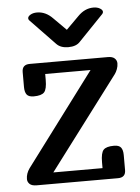

<svg xmlns="http://www.w3.org/2000/svg" viewBox="-52 -752 577 793"><g transform="rotate(-5 237.0 -355.5)"><path d="M444 -473Q444 -461 439.5 -449Q435 -437 429 -429L141 -47H345V-71Q345 -110 356.5 -122.5Q368 -135 400 -135Q421 -135 429 -124.5Q437 -114 437 -93V-31Q437 0 405 0H68Q48 0 39 -8.5Q30 -17 30 -29Q30 -52 45 -73L331 -455H143V-431Q143 -392 131.5 -379.5Q120 -367 88 -367Q67 -367 59 -377.5Q51 -388 51 -409V-471Q51 -502 83 -502H407Q426 -502 435 -493.5Q444 -485 444 -473ZM365 -711Q381 -711 392 -704.5Q403 -698 403 -690Q403 -685 399 -681L297 -575Q281 -557 248 -557Q216 -557 199 -575L97 -681Q93 -685 93 -690Q93 -698 104 -704.5Q115 -711 131 -711Q167 -711 196 -681L248 -629L300 -681Q329 -711 365 -711Z"/></g></svg>

Font: Marmelad for Arash.Academy
Style: Regular
Weight: 400
Designer: Manvel Shmavonyan
Foundry: Cyreal
Version: Version 1.110;Glyphs 3.2 (3202)